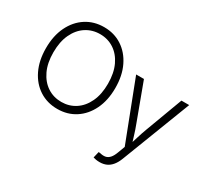

<svg xmlns="http://www.w3.org/2000/svg" viewBox="-177 -1025 1649 1520"><g transform="rotate(30 648.0 -265.0)"><path d="M376.5 9.8Q283.7 9.8 212.2 -36.4Q140.6 -82.5 99.9 -166.5Q59.1 -250.5 59.1 -363.3Q59.1 -476.6 99.9 -560.5Q140.6 -644.5 212.2 -690.9Q283.7 -737.3 376.5 -737.3Q468.8 -737.3 540 -690.9Q611.3 -644.5 652.1 -560.5Q692.9 -476.6 692.9 -363.3Q692.9 -250.5 652.1 -166.5Q611.3 -82.5 540 -36.4Q468.8 9.8 376.5 9.8ZM376.5 -54.2Q447.3 -54.2 503.7 -91.1Q560.1 -127.9 592.8 -197.3Q625.5 -266.6 625.5 -363.3Q625.5 -460.9 592.8 -530.3Q560.1 -599.6 503.7 -636.5Q447.3 -673.3 376.5 -673.3Q305.2 -673.3 248.5 -636.5Q191.9 -599.6 159.2 -530.3Q126.5 -460.9 126.5 -363.3Q126.5 -266.6 159.2 -197.5Q191.9 -128.4 248.3 -91.3Q304.7 -54.2 376.5 -54.2ZM818.4 198.2 832 141.1 849.1 143.1Q876 149.9 897.5 145.5Q918.9 141.1 936 122.1Q953.1 103 966.3 66.9L990.2 2.9L781.7 -539.1H853L978 -202.1Q995.1 -157.7 1008.3 -113.5Q1021.5 -69.3 1035.2 -26.4H1013.2Q1026.9 -69.3 1040.3 -113.5Q1053.7 -157.7 1070.3 -202.1L1195.8 -539.1H1266.6L1023.9 90.8Q1008.8 130.4 987.8 156.2Q966.8 182.1 939.5 194.6Q912.1 207 877.9 207Q859.4 207 844 204.3Q828.6 201.7 818.4 198.2Z"/></g></svg>

Font: Inter 18pt Light
Style: Regular
Weight: 300
Designer: Rasmus Andersson
Foundry: rsms
Version: Version 4.001;git-66647c0bb